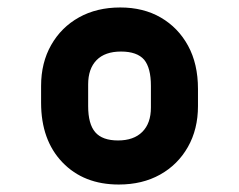

<svg xmlns="http://www.w3.org/2000/svg" viewBox="-20 -782 640 514"><path d="M302 -762Q364 -762 410.5 -735Q457 -708 483.5 -659.5Q510 -611 510 -544V-498Q510 -436 483 -388.5Q456 -341 408.5 -314.5Q361 -288 298 -288Q204 -288 147 -347.5Q90 -407 90 -507V-552Q90 -614 117 -661.5Q144 -709 191.5 -735.5Q239 -762 302 -762ZM304 -644Q261 -644 238.5 -621Q216 -598 216 -556V-498Q216 -450 235 -428Q254 -406 296 -406Q338 -406 361 -429Q384 -452 384 -494V-552Q384 -600 366 -622Q347 -644 304 -644Z"/></svg>

Font: Recursive Mn Lnr St XBd
Style: Regular
Weight: 800
Monospace: yes
Version: Version 1.079;hotconv 1.0.112;makeotfexe 2.5.65598; ttfautoh